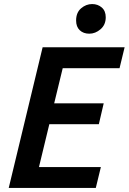

<svg xmlns="http://www.w3.org/2000/svg" viewBox="-20 -926 634 946"><path d="M23 0 190 -693H594L569 -590H289L247 -417H491L467 -314H223L172 -103H477L452 0ZM420 -760Q391 -760 373 -777Q355 -794 355 -825Q355 -864 379.5 -885Q404 -906 434 -906Q462 -906 481.5 -889Q501 -872 501 -841Q501 -804 475.5 -782Q450 -760 420 -760Z"/></svg>

Font: Ubuntu Sans Mono SemiBold
Style: Italic
Weight: 600
Italic angle: -13.5°
Monospace: yes
Designer: Dalton Maag Ltd
Foundry: Dalton Maag Ltd
Version: Version 1.006